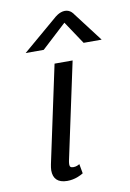

<svg xmlns="http://www.w3.org/2000/svg" viewBox="-83 -769 562 829"><g transform="rotate(-10 198.0 -354.5)"><path d="M250 -666.7 316.7 -566.7H395.8L297.5 -695.8C297.5 -695.8 285.8 -716.7 260.8 -716.7C235.8 -716.7 214.2 -695.8 214.2 -695.8L62.5 -566.7H141.7ZM215 -12.5 207.5 -54.2C201.7 -50.8 193.3 -45.8 180.8 -45.8C168.3 -45.8 164.2 -50 164.2 -60.8C164.2 -65 165 -69.2 165.8 -75L256.7 -500H177.5L86.7 -75C85 -65 83.3 -56.7 83.3 -48.3C83.3 -12.5 102.5 8.3 144.2 8.3C178.3 8.3 204.2 -5.8 215 -12.5Z"/></g></svg>

Font: BoonHome
Style: Book Oblique
Weight: 400
Italic angle: -12°
Designer: Sungsit Sawaiwan
Foundry: Sungsit Sawaiwan
Version: Version 0.2